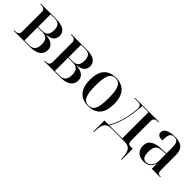

<svg xmlns="http://www.w3.org/2000/svg" viewBox="137 -1510 2683 2683"><g transform="rotate(45 1478.5 -168.5)"><path d="M21 0H341C483 0 550 -59 550 -147C550 -224 496 -270 376 -278V-280C478 -288 526 -329 526 -405C526 -490 461 -536 319 -536H21V-526H34C74 -526 113 -517 113 -460V-76C113 -18 74 -10 34 -10H21ZM312 -281H223V-526H312C387 -526 415 -480 415 -405C415 -328 386 -281 312 -281ZM316 -10H223V-271H311C391 -271 433 -237 433 -142C433 -53 399 -10 316 -10Z M623 0H943C1085 0 1152 -59 1152 -147C1152 -224 1098 -270 978 -278V-280C1080 -288 1128 -329 1128 -405C1128 -490 1063 -536 921 -536H623V-526H636C676 -526 715 -517 715 -460V-76C715 -18 676 -10 636 -10H623ZM914 -281H825V-526H914C989 -526 1017 -480 1017 -405C1017 -328 988 -281 914 -281ZM918 -10H825V-271H913C993 -271 1035 -237 1035 -142C1035 -53 1001 -10 918 -10Z M1496 10C1655 10 1738 -81 1738 -269C1738 -457 1647 -547 1499 -547C1339 -547 1257 -457 1257 -269C1257 -81 1348 10 1496 10ZM1498 0C1405 0 1370 -74 1370 -269C1370 -463 1405 -537 1497 -537C1590 -537 1625 -463 1625 -269C1625 -74 1590 0 1498 0Z M1804 210H1814L1816 169C1820 41 1856 0 1966 0H2203C2306 0 2341 41 2350 169L2353 210H2363V-10H2316C2287 -10 2266 -29 2266 -71V-460C2266 -518 2305 -526 2345 -526H2357V-536H1881V-526H1939C1990 -526 2016 -516 2016 -457C2016 -419 2006 -343 1988 -261C1969 -178 1937 -89 1889 -10H1804ZM1901 -10C1983 -146 2022 -319 2034 -526H2157V-10Z M2596 10C2667 10 2724 -22 2747 -104H2749V0H2917V-10H2914C2869 -10 2852 -26 2852 -76V-375C2852 -501 2789 -547 2662 -547C2559 -547 2475 -519 2475 -447C2475 -402 2508 -385 2573 -385C2573 -493 2588 -537 2658 -537C2730 -537 2742 -492 2742 -387V-298L2660 -295C2507 -290 2433 -243 2433 -140C2433 -47 2495 10 2596 10ZM2625 -8C2572 -8 2546 -48 2546 -133C2546 -239 2580 -280 2683 -285L2742 -287V-151C2742 -75 2694 -8 2625 -8Z"/></g></svg>

Font: Noto Serif Display Medium
Style: Regular
Weight: 500
Designer: Monotype Design Team
Foundry: Monotype Imaging Inc.
Version: Version 2.009